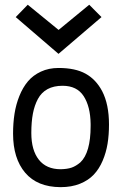

<svg xmlns="http://www.w3.org/2000/svg" viewBox="-20 -791 558 811"><path d="M227.1 -563.5 46.4 -718.8 97.2 -771 227.5 -664.6 356.9 -771 408.7 -718.8ZM319.3 -105Q362.8 -146 362.8 -258.8Q362.8 -258.8 362.8 -267.6Q361.8 -340.8 333.5 -384.8Q305.2 -428.7 244.1 -428.7Q207 -428.7 180.9 -414.6Q154.8 -400.4 140.1 -373Q125.5 -345.7 118.9 -310.8Q112.3 -275.9 112.3 -229Q112.3 -156.7 144 -116.5Q175.8 -76.2 236.3 -76.2Q264.2 -76.7 282.5 -83Q300.8 -89.4 319.3 -105ZM235.4 -0.5Q137.7 -1 86.4 -61.3Q35.2 -121.6 35.2 -226.6Q35.2 -271 41.3 -310.3Q47.4 -349.6 61.8 -385.5Q76.2 -421.4 97.9 -447.3Q119.6 -473.1 152.8 -488.5Q186 -503.9 227.5 -503.9Q297.9 -503.9 341.6 -479.7Q385.3 -455.6 411.6 -405.8Q440.4 -350.1 440.4 -265.1Q440.4 -221.2 434.3 -183.8Q428.2 -146.5 413.6 -112.1Q398.9 -77.6 376.2 -53.5Q353.5 -29.3 317.9 -14.9Q282.2 -0.5 236.3 -0.5Z"/></svg>

Font: Fantasque Sans Mono
Style: Regular
Weight: 400
Monospace: yes
Designer: Jany Belluz
Version: Version 1.8.0 ; ttfautohint (v1.8.2)